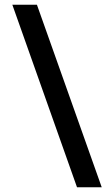

<svg xmlns="http://www.w3.org/2000/svg" viewBox="-20 -731 472 812"><path d="M305.7 61 32.2 -710.9H136.2L410.2 61Z"/></svg>

Font: Ufes Sans Medium
Style: Regular
Weight: 500
Designer: Ricardo Esteves & Filipe Motta
Foundry: ProDesignUfes - Ricardo Esteves, Filipe Motta (This is a derivative work, based on Roboto family, by Christian Robertson
Version: Version 2.0